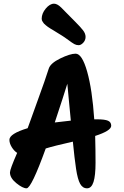

<svg xmlns="http://www.w3.org/2000/svg" viewBox="-20 -1035 671 1041"><path d="M508 -388Q548 -388 565.5 -380.5Q583 -373 583 -353Q583 -326 496 -298Q498 -222 498 -152.5Q498 -83 487 -48.5Q476 -14 452 -14Q428 -14 414.5 -38.5Q401 -63 392.5 -119Q384 -175 375 -267Q273 -244 228 -230Q150 -14 124 -14Q103 -14 68.5 -42Q34 -70 34 -100Q34 -117 73 -206Q56 -217 43.5 -237.5Q31 -258 31 -277Q31 -310 130 -340Q138 -360 146.5 -385.5Q155 -411 189.5 -505Q224 -599 244 -662Q253 -692 306.5 -718Q360 -744 390 -744Q425 -744 452.5 -647Q480 -550 491 -388ZM277 -371Q307 -375 364 -381Q361 -410 354.5 -480Q348 -550 345 -581Q328 -525 277 -371ZM206 -933Q206 -962 228 -988.5Q250 -1015 273 -1015Q291 -1015 313 -993Q321 -985 338.5 -967Q356 -949 386 -919Q416 -889 430 -871Q444 -853 444 -835Q444 -817 431.5 -803.5Q419 -790 406.5 -790Q394 -790 383 -796Q372 -802 350.5 -818Q329 -834 315 -842.5Q301 -851 289 -858.5Q277 -866 270.5 -870Q264 -874 254.5 -879.5Q245 -885 240 -889Q235 -893 228.5 -898Q222 -903 218.5 -907Q215 -911 212 -916Q206 -924 206 -933Z"/></svg>

Font: Kalam
Style: Bold
Weight: 700
Version: Version 2.001;PS 1.0;hotconv 1.0.79;makeotf.lib2.5.61930; tt